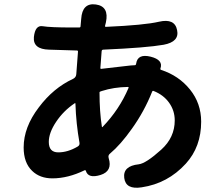

<svg xmlns="http://www.w3.org/2000/svg" viewBox="-20 -823 1040 901"><path d="M645 56Q570 68 563 12Q556 -44 631 -52Q665 -56 737 -121Q800 -178 800 -258Q800 -304 773.5 -341Q747 -378 701 -396Q696 -398 694 -393Q657 -300 599 -219Q546 -144 496 -102Q486 -94 490 -81Q509 -20 452 -2Q394 16 383 -21Q381 -26 377 -24Q299 14 226 14Q167 14 131 -21Q91 -59 91 -131Q91 -226 162 -319Q230 -410 323 -453Q337 -460 338 -475L346 -581Q346 -586 341 -586L210 -590Q134 -592 139 -649Q145 -706 180.5 -700Q216 -694 318 -694H352Q358 -694 358 -700L361 -734Q366 -811 430 -802Q493 -793 477 -718L473 -702Q472 -697 477 -697Q658 -705 726 -721Q800 -738 811 -682Q823 -627 748 -613Q669 -599 465 -590Q458 -590 457 -583L451 -504Q451 -499 456 -500L560 -512Q600 -517 613 -517Q618 -517 619 -525Q626 -572 687 -557Q747 -542 733 -502Q731 -497 736 -495Q819 -468 871.5 -403Q924 -338 924 -252Q924 -134 852 -55Q767 38 645 56ZM344 -135Q355 -141 353 -153Q337 -243 334 -336Q334 -341 330 -338Q278 -303 243.5 -251.5Q209 -200 209 -157Q209 -108 253.5 -108Q298 -108 344 -135ZM458 -229Q459 -224 462 -228Q540 -309 583 -410Q585 -415 580 -415Q514 -414 458 -396Q447 -393 447 -390Q447 -299 458 -229Z"/></svg>

Font: Resource Han Rounded KR
Style: Bold
Weight: 700
Designer: Cyano Hao (round all glyphs); Ryoko NISHIZUKA 西塚涼子 (kana, bopomofo & ideographs); Paul D. Hunt (Latin, Greek & Cyrillic)
Foundry: Cyano Hao
Version: 0.990